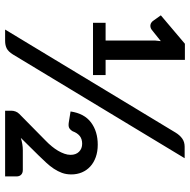

<svg xmlns="http://www.w3.org/2000/svg" viewBox="-16 -746 761 770"><g transform="rotate(90 365.0 -360.5)"><path d="M198 -31.5Q186.5 -13 173.8 -6.5Q161 0 143.5 0H98L511.5 -684Q522 -701 535.5 -710.5Q549 -720 568 -720H614ZM280.5 -403V-352.5H71V-403H142V-601L144.5 -624.5L99 -588Q93.5 -584 88.2 -583Q83 -582 78.5 -583Q74 -584 70.2 -586.5Q66.5 -589 64.5 -591.5L41 -624.5L155 -721H219.5V-403ZM661 -71Q673.5 -71 680.2 -64.2Q687 -57.5 687 -46V0H423.5V-25.5Q423.5 -33 426.5 -41.5Q429.5 -50 436.5 -57L544 -163Q556 -174.5 566.2 -187Q576.5 -199.5 584 -212.2Q591.5 -225 596 -237.8Q600.5 -250.5 600.5 -262.5Q600.5 -284 588 -296.5Q575.5 -309 556 -309Q536.5 -309 524.5 -299Q512.5 -289 506 -271Q500 -261 492.5 -257Q485 -253 469.5 -255.5L426.5 -262.5Q434.5 -317.5 470.5 -344.5Q506.5 -371.5 560 -371.5Q587.5 -371.5 609.8 -363.5Q632 -355.5 647.2 -341.5Q662.5 -327.5 670.8 -308Q679 -288.5 679 -265.5Q679 -245 672.8 -228Q666.5 -211 656 -195.2Q645.5 -179.5 632 -165Q618.5 -150.5 604 -135.5L532.5 -63Q545.5 -67 557.8 -69Q570 -71 581 -71Z"/></g></svg>

Font: Lato 2
Style: Regular
Weight: 600
Designer: Lukasz Dziedzic with Adam Twardoch and Botio Nikoltchev
Foundry: tyPoland Lukasz Dziedzic
Version: Version 2.015; 2015-08-06; http://www.latofonts.com/